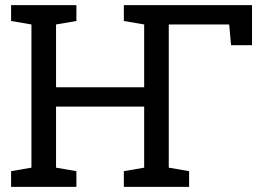

<svg xmlns="http://www.w3.org/2000/svg" viewBox="-20 -731 1039 751"><path d="M23.4 0V-61.5L103 -75.2V-635.3L23.4 -648.9V-710.9H103H199.2H278.8V-648.9L199.2 -635.3V-389.6H543.9V-635.3L464.4 -648.9V-710.9H965.8V-554.2H883.8L876.5 -635.3H640.1V-75.2L719.7 -61.5V0H464.4V-61.5L543.9 -75.2V-314H199.2V-75.2L278.8 -61.5V0Z"/></svg>

Font: Roboto Slab LO
Style: Regular
Weight: 400
Designer: Google
Version: Version 2.000